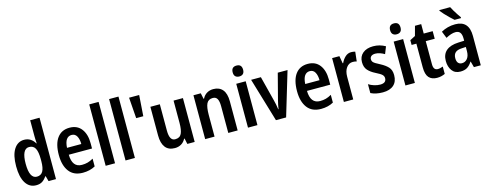

<svg xmlns="http://www.w3.org/2000/svg" viewBox="-26 -1526 5837 2296"><g transform="rotate(-15 2892.0 -378.0)"><path d="M217 10Q134 10 88 -63Q42 -136 42 -271Q42 -407 88.5 -480Q135 -553 215 -553Q259 -553 292 -532Q325 -511 347 -473H351Q349 -498 348 -521.5Q347 -545 347 -563V-760H463V0H371L353 -65H347Q323 -29 293 -9.5Q263 10 217 10ZM251 -87Q302 -87 325.5 -127.5Q349 -168 349 -252V-279Q349 -367 326.5 -410.5Q304 -454 250 -454Q205 -454 182.5 -407Q160 -360 160 -271Q160 -87 251 -87Z M777 -552Q872 -552 923 -485.5Q974 -419 974 -308V-242H686Q689 -84 808 -84Q847 -84 880 -93Q913 -102 949 -123V-27Q883 10 795 10Q683 10 626.5 -64.5Q570 -139 570 -268Q570 -406 624 -479Q678 -552 777 -552ZM779 -462Q738 -462 714.5 -429Q691 -396 687 -327H864Q864 -386 843 -424Q822 -462 779 -462Z M1194 0H1078V-760H1194Z M1440 0H1324V-760H1440Z M1684 -714 1666 -456H1578L1559 -714Z M2180 -543V0H2089L2074 -70H2068Q2047 -30 2012.5 -10Q1978 10 1934 10Q1855 10 1816 -41.5Q1777 -93 1777 -189V-543H1894V-217Q1894 -91 1964 -91Q2022 -91 2043 -135.5Q2064 -180 2064 -267V-543Z M2557 -553Q2631 -553 2671.5 -505Q2712 -457 2712 -360V0H2596V-331Q2596 -391 2579.5 -421.5Q2563 -452 2524 -452Q2469 -452 2447.5 -408Q2426 -364 2426 -268V0H2310V-543H2401L2416 -471H2422Q2442 -511 2477 -532Q2512 -553 2557 -553Z M2899 -753Q2963 -753 2963 -685Q2963 -651 2946 -634.5Q2929 -618 2899 -618Q2869 -618 2851.5 -634.5Q2834 -651 2834 -685Q2834 -753 2899 -753ZM2957 -543V0H2840V-543Z M3186 0 3024 -543H3145L3223 -237Q3230 -210 3236.5 -179Q3243 -148 3246 -119H3250Q3252 -140 3258.5 -169Q3265 -198 3272 -227L3354 -543H3475L3312 0Z M3726 -552Q3821 -552 3872 -485.5Q3923 -419 3923 -308V-242H3635Q3638 -84 3757 -84Q3796 -84 3829 -93Q3862 -102 3898 -123V-27Q3832 10 3744 10Q3632 10 3575.5 -64.5Q3519 -139 3519 -268Q3519 -406 3573 -479Q3627 -552 3726 -552ZM3728 -462Q3687 -462 3663.5 -429Q3640 -396 3636 -327H3813Q3813 -386 3792 -424Q3771 -462 3728 -462Z M4264 -553Q4290 -553 4314 -546L4301 -428Q4281 -435 4252 -435Q4205 -435 4174 -393.5Q4143 -352 4143 -280V0H4027V-543H4117L4133 -451H4139Q4158 -493 4190 -523Q4222 -553 4264 -553Z M4691 -155Q4691 -75 4643.5 -32.5Q4596 10 4509 10Q4464 10 4427.5 2Q4391 -6 4360 -21V-131Q4389 -112 4427.5 -100Q4466 -88 4502 -88Q4577 -88 4577 -148Q4577 -173 4558 -191.5Q4539 -210 4482 -238Q4424 -267 4391.5 -304Q4359 -341 4359 -403Q4359 -473 4407 -513Q4455 -553 4536 -553Q4577 -553 4614 -543Q4651 -533 4686 -513L4651 -425Q4624 -441 4595 -451Q4566 -461 4538 -461Q4506 -461 4488.5 -447Q4471 -433 4471 -409Q4471 -391 4479 -379Q4487 -367 4508 -353.5Q4529 -340 4567 -321Q4624 -291 4657.5 -255Q4691 -219 4691 -155Z M4848 -753Q4912 -753 4912 -685Q4912 -651 4895 -634.5Q4878 -618 4848 -618Q4818 -618 4800.5 -634.5Q4783 -651 4783 -685Q4783 -753 4848 -753ZM4906 -543V0H4789V-543Z M5215 -89Q5230 -89 5246.5 -93Q5263 -97 5279 -103V-12Q5258 -2 5233.5 4Q5209 10 5180 10Q5114 10 5079.5 -29Q5045 -68 5045 -156V-449H4986V-508L5052 -542L5084 -660H5161V-543H5272V-449H5161V-163Q5161 -89 5215 -89Z M5552 -553Q5722 -553 5722 -363V0H5637L5617 -74H5614Q5587 -31 5554 -10.5Q5521 10 5469 10Q5401 10 5366 -38Q5331 -86 5331 -157Q5331 -240 5382.5 -284Q5434 -328 5533 -332L5606 -335V-361Q5606 -413 5587.5 -437Q5569 -461 5532 -461Q5504 -461 5474 -451Q5444 -441 5411 -423L5377 -508Q5414 -529 5458 -541Q5502 -553 5552 -553ZM5557 -255Q5500 -253 5474.5 -229Q5449 -205 5449 -161Q5449 -120 5466 -101Q5483 -82 5512 -82Q5553 -82 5579.5 -115Q5606 -148 5606 -208V-258ZM5548 -766Q5559 -744 5575.5 -716Q5592 -688 5609.5 -662Q5627 -636 5640 -618V-606H5560Q5540 -623 5511 -651Q5482 -679 5455 -708Q5428 -737 5414 -756V-766Z"/></g></svg>

Font: Noto Sans Georgian Condensed SemiBold
Style: Regular
Weight: 600
Width: 3
Designer: Monotype Design Team, Akaki Razmadze
Foundry: Google LLC
Version: Version 2.005; ttfautohint (v1.8.4.7-5d5b)